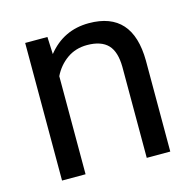

<svg xmlns="http://www.w3.org/2000/svg" viewBox="-85 -625 721 712"><g transform="rotate(-15 276.0 -269.0)"><path d="M153.8 -528.3H68.4V0H158.7V-376.5C170.9 -401.9 188.5 -422.4 210.4 -438C232.4 -453.6 258.3 -461.4 287.6 -461.4C323.7 -461.4 350.6 -452.1 367.7 -434.1C384.8 -416 393.1 -387.7 393.6 -349.6V0H483.9V-349.1C482.9 -475.1 426.8 -538.1 314.9 -538.1C250 -538.1 197.3 -512.7 156.7 -461.9Z"/></g></svg>

Font: Vazir
Style: Regular
Weight: 400
Designer: Saber Rastikerdar
Foundry: Saber Rastikerdar
Version: Version 27.002;January 24, 2021;FontCreator 13.0.0.2683 64-b